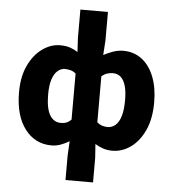

<svg xmlns="http://www.w3.org/2000/svg" viewBox="-59 -755 897 993"><g transform="rotate(5 389.5 -258.5)"><path d="M318 184V57L322 -18Q303 -6 279 3Q255 12 230 12Q144 12 91.5 -57.5Q39 -127 39 -248Q39 -329 66.5 -387Q94 -445 138 -476.5Q182 -508 230 -508Q260 -508 282 -500.5Q304 -493 322 -481L318 -553V-701H461V-553L456 -477Q478 -489 504.5 -498.5Q531 -508 558 -508Q613 -508 654 -477Q695 -446 717.5 -389Q740 -332 740 -256Q740 -171 712.5 -111Q685 -51 640.5 -19.5Q596 12 545 12Q521 12 499 5Q477 -2 456 -15L461 57V184ZM269 -108Q285 -108 297.5 -113Q310 -118 322 -130V-369Q310 -380 294.5 -384Q279 -388 265 -388Q245 -388 227.5 -373Q210 -358 200 -327.5Q190 -297 190 -250Q190 -177 210.5 -142.5Q231 -108 269 -108ZM511 -108Q533 -108 551 -123Q569 -138 579 -170.5Q589 -203 589 -254Q589 -299 580.5 -328.5Q572 -358 555.5 -373Q539 -388 514 -388Q500 -388 485.5 -383.5Q471 -379 456 -367V-128Q470 -116 484 -112Q498 -108 511 -108Z"/></g></svg>

Font: Source Sans 3
Style: Bold
Weight: 700
Designer: Paul D. Hunt
Foundry: Adobe
Version: Version 3.052;hotconv 1.1.0;makeotfexe 2.6.0